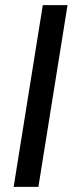

<svg xmlns="http://www.w3.org/2000/svg" viewBox="-20 -725 282 745"><path d="M33 0 146 -705H242L129 0Z"/></svg>

Font: Nunito Sans 10pt Condensed SemiBold
Style: Italic
Weight: 600
Width: 3
Italic angle: -9°
Designer: Vernon Adams
Foundry: Vernon Adams
Version: Version 3.101;gftools[0.9.27]